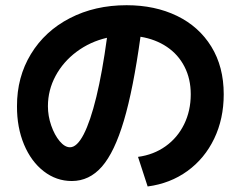

<svg xmlns="http://www.w3.org/2000/svg" viewBox="-20 -710 904 722"><path d="M697.3 -355.5Q697.3 -413.6 673.8 -459.2Q650.4 -504.9 607.7 -533.7Q564.9 -562.5 508.3 -571.8Q481 -374.5 445.8 -256.1Q410.6 -137.7 363.3 -83.5Q315.9 -29.3 250 -29.3Q191.9 -29.3 144.5 -65.9Q97.2 -102.5 70.3 -166.7Q43.5 -231 43.9 -310.5Q43.5 -419.9 96.2 -506.6Q148.9 -593.3 242.9 -641.8Q336.9 -690.4 456.1 -690.4Q562.5 -690.4 645.3 -650.4Q728 -610.4 774.7 -534.7Q821.3 -459 821.3 -355.5Q821.3 -263.2 785.4 -188.5Q749.5 -113.8 684.8 -66.9Q620.1 -20 535.2 -8.8L499 -120.1Q557.6 -127.9 602.5 -159.9Q647.5 -191.9 672.4 -242.7Q697.3 -293.5 697.3 -355.5ZM243.2 -156.2Q269.5 -156.2 294.7 -204.8Q319.8 -253.4 342.3 -345.7Q364.7 -438 382.3 -567.9Q318.8 -553.2 268.3 -515.6Q217.8 -478 189 -424.6Q160.2 -371.1 160.2 -310.5Q160.2 -273.9 172.6 -238Q185.1 -202.1 204.3 -179.2Q223.6 -156.2 243.2 -156.2Z"/></svg>

Font: Pretendard GOV
Style: Bold
Weight: 700
Designer: Base glyphs from Inter by Rasmus Andersson; Hangeul glyphs from Noto Sans CJK(Source Han Sans) by Jang Soo-young and Kan
Foundry: Kil Hyung-jin
Version: Version 1.309